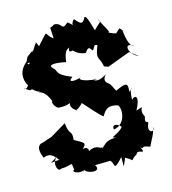

<svg xmlns="http://www.w3.org/2000/svg" viewBox="-112 -827 837 937"><g transform="rotate(-15 307.0 -358.5)"><path d="M321 -106C314 -72 302 -134 234 -83C276 -92 239 -141 205 -94C260 -143 250 -133 176 -177C166 -174 156 -165 194 -166C200 -222 180 -186 173 -257L93 -209L71 -202L46 -193C46 -193 -1 -194 30 -121C49 -127 69 -137 101 -91C45 -89 48 -76 95 -112C60 -82 81 -32 98 -47C162 -48 153 -76 159 -26C134 -16 201 11 220 -27C174 21 176 11 207 -11C219 11 290 19 263 -21C296 -21 344 -22 339 -23C362 -7 338 40 397 -26C397 36 393 30 414 -18C470 12 423 9 473 -20C482 -48 524 2 499 -48C522 -28 492 -60 547 -38C564 -76 579 -93 584 -128C589 -98 549 -104 564 -145C578 -170 546 -144 558 -183C565 -187 540 -206 557 -234C552 -236 537 -228 527 -226C563 -291 540 -304 520 -282C521 -356 548 -342 517 -323C521 -362 521 -376 457 -345C452 -350 437 -394 426 -389C450 -383 390 -397 430 -437C366 -393 348 -442 381 -424C300 -430 286 -452 311 -455C277 -441 232 -442 268 -466C182 -499 211 -514 187 -531C166 -552 196 -556 257 -543C264 -602 279 -602 290 -608C269 -571 328 -596 290 -597C306 -591 315 -567 361 -561C391 -607 390 -553 401 -568C413 -585 408 -591 426 -584C396 -513 422 -527 430 -475L451 -468L566 -511L608 -480C557 -499 547 -567 597 -535C572 -535 564 -603 562 -624C595 -589 586 -597 551 -635C521 -613 541 -609 493 -629C509 -628 470 -673 461 -711C467 -674 479 -706 433 -657C411 -733 407 -733 400 -732C385 -703 377 -700 348 -736C312 -703 368 -687 313 -729C272 -692 293 -735 247 -736C219 -714 225 -750 228 -671C181 -702 221 -730 149 -652C143 -666 134 -692 139 -659C139 -695 120 -626 106 -636C76 -609 91 -636 65 -584C110 -599 59 -558 77 -600C42 -575 20 -536 46 -484C57 -494 34 -454 24 -473C67 -443 46 -462 64 -457C92 -430 99 -443 91 -435C137 -425 143 -356 148 -374C128 -386 147 -335 171 -337C139 -343 229 -323 236 -366C189 -323 269 -290 243 -306C243 -297 301 -342 273 -337C306 -301 347 -252 365 -240C375 -254 389 -294 448 -273C464 -253 461 -175 397 -165C392 -193 418 -190 437 -168C415 -137 356 -129 398 -125C349 -123 347 -116 318 -90Z"/></g></svg>

Font: Asimov Aggro
Style: Medium
Weight: 500
Designer: Google
Version: Version 2.000980; 2014